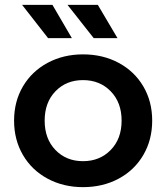

<svg xmlns="http://www.w3.org/2000/svg" viewBox="-20 -764 685 791"><path d="M38 -267Q38 -346 74.5 -408Q111 -470 176 -505Q241 -540 322 -540Q404 -540 469 -505Q534 -470 570.5 -408Q607 -346 607 -267Q607 -188 570.5 -125.5Q534 -63 469 -28Q404 7 322 7Q241 7 176 -28Q111 -63 74.5 -125.5Q38 -188 38 -267ZM481 -267Q481 -342 436 -388Q391 -434 322 -434Q253 -434 208.5 -388Q164 -342 164 -267Q164 -192 208.5 -146Q253 -100 322 -100Q391 -100 436 -146Q481 -192 481 -267ZM71 -744H196L276 -607H178ZM258 -744H383L464 -607H366Z"/></svg>

Font: mBank SemiBold
Style: Regular
Weight: 600
Designer: Julieta Ulanovsky
Foundry: Julieta Ulanovsky
Version: Version 7.200